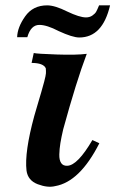

<svg xmlns="http://www.w3.org/2000/svg" viewBox="-20 -681 447 717"><path d="M351 -146Q278 -2 186 14Q158 21 121 7Q84 -7 79 -44Q71 -112 108 -248Q113 -265 121 -292.5Q129 -320 134 -336.5Q139 -353 145 -376Q151 -399 151.5 -407Q152 -415 151 -426Q142 -446 98 -446L106 -483Q118 -480 192 -477.5Q266 -475 304 -480Q265 -377 216 -198Q209 -168 205.5 -146.5Q202 -125 201.5 -104Q201 -83 208.5 -72Q216 -61 232 -62Q270 -64 325 -158ZM391 -661Q363 -541 276 -541Q251 -541 199 -565Q155 -588 127 -588Q95 -588 82 -542H44Q45 -579 74 -620Q103 -661 156 -661Q185 -661 231 -638Q277 -616 301 -616Q315 -616 325 -623Q335 -630 339 -637Q343 -644 350 -661Z"/></svg>

Font: GFS Artemisia
Style: Bold Italic
Weight: 700
Italic angle: -12°
Designer: Designed by Takis Katsoulidis and George D. Matthiopoulos.
Foundry: Designed by Takis Katsoulidis and George D. Matthiopoulos.
Version: Version 1.0